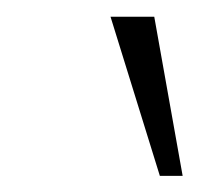

<svg xmlns="http://www.w3.org/2000/svg" viewBox="-20 -830 249 234"><path d="M174.8 -615.7 114.7 -809.6H168L202.6 -615.7Z"/></svg>

Font: Oswald
Style: Extra-Light
Weight: 200
Designer: Vernon Adams
Foundry: Vernon Adams
Version: 3.0; ttfautohint (v0.94.23-7a4d-dirty) -l 8 -r 50 -G 200 -x 